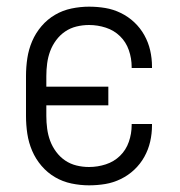

<svg xmlns="http://www.w3.org/2000/svg" viewBox="-20 -548 540 576"><path d="M247 8Q221 8 194.5 2.5Q168 -3 145 -16.5Q122 -30 104.5 -50.5Q87 -71 76.5 -95.5Q66 -120 62 -146.5Q58 -173 58 -200V-320Q58 -347 62 -373.5Q66 -400 76.5 -424.5Q87 -449 104.5 -469.5Q122 -490 145 -503.5Q168 -517 194.5 -522.5Q221 -528 247 -528Q272 -528 296 -524Q320 -520 342.5 -509Q365 -498 383 -481Q401 -464 413 -442.5Q425 -421 430.5 -397Q436 -373 436 -348V-344H375V-347Q375 -373 366.5 -397.5Q358 -422 340 -439.5Q322 -457 297.5 -465Q273 -473 247 -473Q228 -473 209.5 -468.5Q191 -464 175.5 -453.5Q160 -443 148.5 -427.5Q137 -412 130.5 -394.5Q124 -377 121.5 -358Q119 -339 119 -320V-288H305V-232H119V-200Q119 -181 121.5 -162Q124 -143 130.5 -125.5Q137 -108 148.5 -92.5Q160 -77 175.5 -66.5Q191 -56 209.5 -51.5Q228 -47 247 -47Q273 -47 297.5 -55Q322 -63 340 -80.5Q358 -98 366.5 -122.5Q375 -147 375 -173V-176H436V-172Q436 -147 430.5 -123Q425 -99 413 -77.5Q401 -56 383 -39Q365 -22 342.5 -11Q320 0 296 4Q272 8 247 8Z"/></svg>

Font: Iosevka Fixed SS04 Light
Style: Regular
Weight: 300
Monospace: yes
Designer: Belleve Invis
Foundry: Belleve Invis
Version: Version 32.5.0